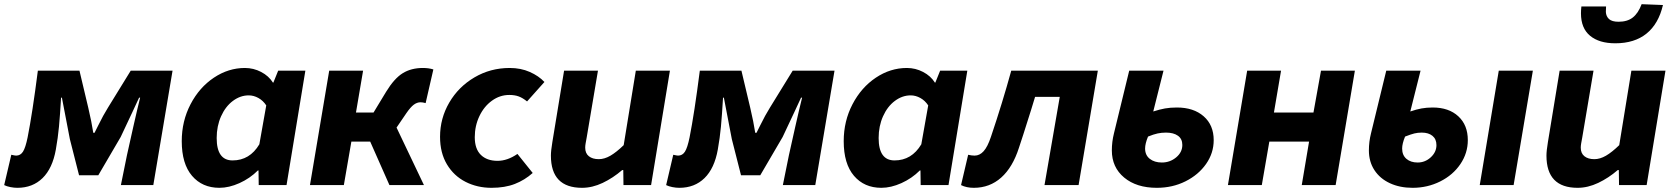

<svg xmlns="http://www.w3.org/2000/svg" viewBox="-55 -885 8003 918"><path d="M-35 0 -1 -145Q17 -141 22 -141Q43 -141 55 -160Q67 -179 77 -228Q100 -344 126 -547H325L367 -370Q383 -302 391 -250H397L414 -284Q439 -335 461 -370L570 -547H770L678 0H523L552 -143Q562 -189 582 -277.5Q602 -366 615 -418H610L578 -349L522 -230L415 -47H323L279 -220L241 -418H237Q232 -333 227 -279.5Q222 -226 212 -170Q196 -80 148.5 -33.5Q101 13 28 13Q12 13 -5.5 9.5Q-23 6 -35 0Z M814 -210Q814 -306 856 -386.5Q898 -467 967.5 -513.5Q1037 -560 1116 -560Q1157 -560 1193.5 -541Q1230 -522 1250 -490H1252L1275 -547H1405L1315 0H1182L1181 -70H1178Q1140 -32 1090 -9.5Q1040 13 994 13Q912 13 863 -44.5Q814 -102 814 -210ZM1185 -195 1218 -381Q1203 -404 1180.5 -416.5Q1158 -429 1134 -429Q1094 -429 1058.5 -402.5Q1023 -376 1002 -329Q981 -282 981 -225Q981 -118 1057 -118Q1139 -118 1185 -195Z M1519 -547H1681L1647 -347H1731L1791 -446Q1830 -510 1870.5 -535Q1911 -560 1967 -560Q1995 -560 2017 -553L1980 -392Q1966 -396 1956 -396Q1939 -396 1923.5 -384.5Q1908 -373 1888 -344L1841 -275L1972 0H1807L1715 -208H1625L1589 0H1427Z M2049 -231Q2049 -319 2093 -394.5Q2137 -470 2213.5 -515Q2290 -560 2382 -560Q2435 -560 2478 -541Q2521 -522 2548 -493L2465 -400Q2444 -417 2425 -424Q2406 -431 2380 -431Q2335 -431 2297 -403.5Q2259 -376 2237 -329.5Q2215 -283 2215 -229Q2215 -173 2244 -144.5Q2273 -116 2324 -116Q2371 -116 2419 -149L2492 -58Q2454 -24 2406.5 -5.5Q2359 13 2295 13Q2227 13 2171 -15.5Q2115 -44 2082 -99Q2049 -154 2049 -231Z M2579 -141Q2579 -164 2586 -206L2642 -547H2804L2750 -227Q2747 -211 2745 -199.5Q2743 -188 2743 -179Q2743 -152 2760.5 -138Q2778 -124 2808 -124Q2835 -124 2863.5 -140.5Q2892 -157 2927 -191L2985 -547H3148L3058 0H2926L2925 -72H2920Q2876 -34 2826.5 -10.5Q2777 13 2728 13Q2579 13 2579 -141Z M3130 0 3164 -145Q3182 -141 3187 -141Q3208 -141 3220 -160Q3232 -179 3242 -228Q3265 -344 3291 -547H3490L3532 -370Q3548 -302 3556 -250H3562L3579 -284Q3604 -335 3626 -370L3735 -547H3935L3843 0H3688L3717 -143Q3727 -189 3747 -277.5Q3767 -366 3780 -418H3775L3743 -349L3687 -230L3580 -47H3488L3444 -220L3406 -418H3402Q3397 -333 3392 -279.5Q3387 -226 3377 -170Q3361 -80 3313.5 -33.5Q3266 13 3193 13Q3177 13 3159.5 9.5Q3142 6 3130 0Z M3979 -210Q3979 -306 4021 -386.5Q4063 -467 4132.5 -513.5Q4202 -560 4281 -560Q4322 -560 4358.5 -541Q4395 -522 4415 -490H4417L4440 -547H4570L4480 0H4347L4346 -70H4343Q4305 -32 4255 -9.5Q4205 13 4159 13Q4077 13 4028 -44.5Q3979 -102 3979 -210ZM4350 -195 4383 -381Q4368 -404 4345.5 -416.5Q4323 -429 4299 -429Q4259 -429 4223.5 -402.5Q4188 -376 4167 -329Q4146 -282 4146 -225Q4146 -118 4222 -118Q4304 -118 4350 -195Z M4540 0 4574 -145Q4590 -141 4605 -141Q4629 -141 4648 -162Q4667 -183 4683 -231Q4738 -394 4780 -547H5194L5102 0H4939L5012 -422H4894Q4885 -390 4838 -243L4817 -179Q4787 -85 4732 -36Q4677 13 4601 13Q4566 13 4540 0Z M5261 -166Q5261 -207 5271 -247L5344 -547H5508L5459 -352Q5490 -362 5515 -366.5Q5540 -371 5572 -371Q5652 -371 5700 -329Q5748 -287 5748 -215Q5748 -153 5711.5 -101Q5675 -49 5613 -18Q5551 13 5476 13Q5379 13 5320 -36Q5261 -85 5261 -166ZM5598 -192Q5598 -221 5577 -236Q5556 -251 5520 -251Q5499 -251 5480 -247Q5461 -243 5434 -232Q5420 -198 5420 -175Q5420 -143 5442.5 -125.5Q5465 -108 5500 -108Q5539 -108 5568.5 -132.5Q5598 -157 5598 -192Z M5908 -547H6070L6036 -347H6225L6261 -547H6423L6331 0H6169L6204 -208H6014L5978 0H5816Z M6490 -166Q6490 -207 6500 -247L6573 -547H6737L6688 -352Q6717 -362 6741.5 -366.5Q6766 -371 6795 -371Q6872 -371 6917.5 -329Q6963 -287 6963 -215Q6963 -153 6927.5 -100.5Q6892 -48 6831 -17.5Q6770 13 6699 13Q6638 13 6590.5 -9Q6543 -31 6516.5 -71.5Q6490 -112 6490 -166ZM6813 -191Q6813 -220 6794 -235.5Q6775 -251 6743 -251Q6724 -251 6707.5 -247Q6691 -243 6663 -232Q6649 -198 6649 -175Q6649 -143 6669.5 -125.5Q6690 -108 6723 -108Q6759 -108 6786 -133Q6813 -158 6813 -191ZM7111 -547H7274L7182 0H7020Z M7339 -141Q7339 -164 7346 -206L7402 -547H7564L7510 -227Q7507 -211 7505 -199.5Q7503 -188 7503 -179Q7503 -152 7520.5 -138Q7538 -124 7568 -124Q7595 -124 7623.5 -140.5Q7652 -157 7687 -191L7745 -547H7908L7818 0H7686L7685 -72H7680Q7636 -34 7586.5 -10.5Q7537 13 7488 13Q7339 13 7339 -141ZM7504 -821Q7504 -838 7506 -854H7624L7623 -828Q7624 -807 7638 -794Q7652 -781 7684 -781Q7726 -781 7752 -801.5Q7778 -822 7794 -865L7896 -861Q7875 -771 7817.5 -724.5Q7760 -678 7668 -678Q7591 -678 7547.5 -714Q7504 -750 7504 -821Z"/></svg>

Font: Nebula Sans Bold
Style: Regular
Weight: 700
Italic angle: -9°
Designer: Paul D. Hunt for Adobe (as Source Sans)
Foundry: Nebula Entertainment & Broadcasting LLC
Version: Version 1.010